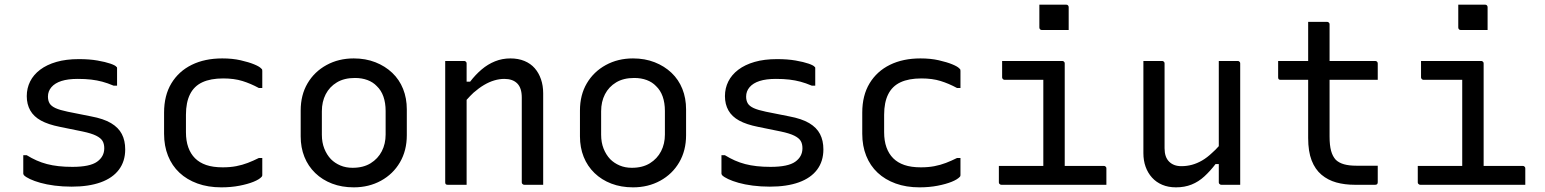

<svg xmlns="http://www.w3.org/2000/svg" viewBox="-20 -794 6640 825"><path d="M291 -77Q366 -77 397 -99Q428 -121 428 -157Q428 -176 420.5 -188.5Q413 -201 393 -211Q373 -221 335 -229L237 -249Q187 -259 156 -276Q125 -293 110 -319.5Q95 -346 95 -381Q95 -415 109.5 -444Q124 -473 152.5 -494.5Q181 -516 222.5 -528Q264 -540 319 -540Q364 -540 398.5 -534Q433 -528 454.5 -520.5Q476 -513 480 -507Q482 -506 482.5 -504.5Q483 -503 483 -502Q483 -501 483 -499V-426H468Q442 -437 419.5 -443Q397 -449 372 -452Q347 -455 314 -455Q272 -455 244 -446Q216 -437 201 -419.5Q186 -402 186 -379Q186 -362 193 -350Q200 -338 218.5 -329.5Q237 -321 271 -314L371 -294Q425 -284 457 -265Q489 -246 503.5 -218Q518 -190 518 -152Q518 -101 491 -65Q464 -29 412.5 -10.5Q361 8 288 8Q249 8 214.5 3.5Q180 -1 153.5 -8.5Q127 -16 109 -24.5Q91 -33 83 -41Q82 -43 81 -44.5Q80 -46 80 -48V-127H95Q116 -114 137.5 -104.5Q159 -95 182 -89Q205 -83 232 -80Q259 -77 291 -77Z M935 -543Q979 -543 1014 -535Q1049 -527 1072 -517.5Q1095 -508 1102 -500Q1106 -497 1106.5 -494.5Q1107 -492 1107 -489V-416H1092Q1057 -435 1021.5 -446Q986 -457 939 -457Q885 -457 849.5 -440.5Q814 -424 796.5 -389Q779 -354 779 -301V-226Q779 -189 789 -161Q799 -133 818 -114Q837 -95 866 -85Q895 -75 937 -75Q969 -75 995 -80Q1021 -85 1044.5 -94Q1068 -103 1092 -115H1107V-42Q1107 -40 1106.5 -38Q1106 -36 1104 -34Q1094 -23 1069.5 -13Q1045 -3 1009 4Q973 11 931 11Q874 11 828.5 -5.5Q783 -22 751 -52Q719 -82 702 -124.5Q685 -167 685 -219V-310Q685 -384 716.5 -436Q748 -488 804 -515.5Q860 -543 935 -543Z M1500 -543Q1551 -543 1593 -526.5Q1635 -510 1665.5 -481Q1696 -452 1712 -412Q1728 -372 1728 -324V-213Q1728 -147 1698.5 -96.5Q1669 -46 1617 -17.5Q1565 11 1500 11Q1449 11 1407 -5Q1365 -21 1334.5 -50.5Q1304 -80 1288 -120Q1272 -160 1272 -208V-319Q1272 -386 1301.5 -436Q1331 -486 1383 -514.5Q1435 -543 1500 -543ZM1505 -459Q1459 -459 1427.5 -440Q1396 -421 1379.5 -389Q1363 -357 1363 -316V-215Q1363 -182 1373.5 -155.5Q1384 -129 1402 -110Q1419 -93 1442.5 -83Q1466 -73 1495 -73Q1541 -73 1572.5 -92.5Q1604 -112 1620.5 -144Q1637 -176 1637 -216V-317Q1637 -352 1627.5 -379Q1618 -406 1599 -424Q1583 -441 1559 -450Q1535 -459 1505 -459Z M2314 0H2233Q2230 0 2227.5 -1.5Q2225 -3 2223.5 -5Q2222 -7 2222 -11V-375Q2222 -416 2202.5 -435.5Q2183 -455 2147 -455Q2126 -455 2104 -448.5Q2082 -442 2060 -429Q2038 -416 2015 -396Q2000 -382 1985 -365V0H1904Q1901 0 1899 -0.5Q1897 -1 1895.5 -2.5Q1894 -4 1893.5 -6Q1893 -8 1893 -11V-532H1974Q1978 -532 1980 -530.5Q1982 -529 1983.5 -527Q1985 -525 1985 -521V-443H2000Q2023 -473 2049.5 -495.5Q2076 -518 2107 -530.5Q2138 -543 2173 -543Q2207 -543 2233.5 -532Q2260 -521 2277.5 -501Q2295 -481 2304.5 -453.5Q2314 -426 2314 -393Z M2700 -543Q2751 -543 2793 -526.5Q2835 -510 2865.5 -481Q2896 -452 2912 -412Q2928 -372 2928 -324V-213Q2928 -147 2898.5 -96.5Q2869 -46 2817 -17.5Q2765 11 2700 11Q2649 11 2607 -5Q2565 -21 2534.5 -50.5Q2504 -80 2488 -120Q2472 -160 2472 -208V-319Q2472 -386 2501.5 -436Q2531 -486 2583 -514.5Q2635 -543 2700 -543ZM2705 -459Q2659 -459 2627.5 -440Q2596 -421 2579.5 -389Q2563 -357 2563 -316V-215Q2563 -182 2573.5 -155.5Q2584 -129 2602 -110Q2619 -93 2642.5 -83Q2666 -73 2695 -73Q2741 -73 2772.5 -92.5Q2804 -112 2820.5 -144Q2837 -176 2837 -216V-317Q2837 -352 2827.5 -379Q2818 -406 2799 -424Q2783 -441 2759 -450Q2735 -459 2705 -459Z M3291 -77Q3366 -77 3397 -99Q3428 -121 3428 -157Q3428 -176 3420.5 -188.5Q3413 -201 3393 -211Q3373 -221 3335 -229L3237 -249Q3187 -259 3156 -276Q3125 -293 3110 -319.5Q3095 -346 3095 -381Q3095 -415 3109.5 -444Q3124 -473 3152.5 -494.5Q3181 -516 3222.5 -528Q3264 -540 3319 -540Q3364 -540 3398.5 -534Q3433 -528 3454.5 -520.5Q3476 -513 3480 -507Q3482 -506 3482.5 -504.5Q3483 -503 3483 -502Q3483 -501 3483 -499V-426H3468Q3442 -437 3419.5 -443Q3397 -449 3372 -452Q3347 -455 3314 -455Q3272 -455 3244 -446Q3216 -437 3201 -419.5Q3186 -402 3186 -379Q3186 -362 3193 -350Q3200 -338 3218.5 -329.5Q3237 -321 3271 -314L3371 -294Q3425 -284 3457 -265Q3489 -246 3503.5 -218Q3518 -190 3518 -152Q3518 -101 3491 -65Q3464 -29 3412.5 -10.5Q3361 8 3288 8Q3249 8 3214.5 3.5Q3180 -1 3153.5 -8.5Q3127 -16 3109 -24.5Q3091 -33 3083 -41Q3082 -43 3081 -44.5Q3080 -46 3080 -48V-127H3095Q3116 -114 3137.5 -104.5Q3159 -95 3182 -89Q3205 -83 3232 -80Q3259 -77 3291 -77Z M3935 -543Q3979 -543 4014 -535Q4049 -527 4072 -517.5Q4095 -508 4102 -500Q4106 -497 4106.5 -494.5Q4107 -492 4107 -489V-416H4092Q4057 -435 4021.5 -446Q3986 -457 3939 -457Q3885 -457 3849.5 -440.5Q3814 -424 3796.5 -389Q3779 -354 3779 -301V-226Q3779 -189 3789 -161Q3799 -133 3818 -114Q3837 -95 3866 -85Q3895 -75 3937 -75Q3969 -75 3995 -80Q4021 -85 4044.5 -94Q4068 -103 4092 -115H4107V-42Q4107 -40 4106.5 -38Q4106 -36 4104 -34Q4094 -23 4069.5 -13Q4045 -3 4009 4Q3973 11 3931 11Q3874 11 3828.5 -5.5Q3783 -22 3751 -52Q3719 -82 3702 -124.5Q3685 -167 3685 -219V-310Q3685 -384 3716.5 -436Q3748 -488 3804 -515.5Q3860 -543 3935 -543Z M4272 -81H4463V-451H4297Q4294 -451 4291.5 -452.5Q4289 -454 4287.5 -456.5Q4286 -459 4286 -462V-532H4544Q4548 -532 4550 -530.5Q4552 -529 4553.5 -527Q4555 -525 4555 -521V-81H4723Q4727 -81 4729 -79.5Q4731 -78 4732.5 -76Q4734 -74 4734 -70V0H4283Q4280 0 4277.5 -1.5Q4275 -3 4273.5 -5Q4272 -7 4272 -11ZM4446 -774Q4460 -774 4474.5 -774Q4489 -774 4503.5 -774Q4518 -774 4532.5 -774Q4547 -774 4561 -774Q4566 -774 4569 -771Q4572 -768 4572 -763V-665Q4558 -665 4543.5 -665Q4529 -665 4514.5 -665Q4500 -665 4485.5 -665Q4471 -665 4457 -665Q4452 -665 4449 -668Q4446 -671 4446 -676Z M4973 -532Q4977 -532 4979 -530.5Q4981 -529 4982.5 -527Q4984 -525 4984 -521V-157Q4984 -119 5003.5 -99.5Q5023 -80 5056 -80Q5080 -80 5102 -86Q5124 -92 5145.5 -104.5Q5167 -117 5188 -137Q5203 -150 5217 -166V-532H5298Q5302 -532 5304 -530.5Q5306 -529 5307.5 -527Q5309 -525 5309 -521V0H5228Q5225 0 5222.5 -1.5Q5220 -3 5218.5 -5Q5217 -7 5217 -11V-89H5203Q5180 -59 5155 -36Q5130 -13 5100 -1Q5070 11 5033 11Q5000 11 4974 0Q4948 -11 4930 -31Q4912 -51 4902.5 -77.5Q4893 -104 4893 -136V-532Z M5472 -532H5601V-700H5682Q5686 -700 5688 -698.5Q5690 -697 5691.5 -695Q5693 -693 5693 -689V-532H5889Q5894 -532 5897 -529Q5900 -526 5900 -521V-451H5693V-207Q5693 -170 5699.5 -146Q5706 -122 5720 -107Q5734 -94 5755.5 -88Q5777 -82 5808 -82H5900V-47V-11Q5900 -6 5897.5 -3Q5895 0 5889 0H5802Q5758 0 5722 -10Q5686 -20 5658.5 -43Q5631 -66 5616 -104.5Q5601 -143 5601 -201V-451H5483Q5480 -451 5478 -451.5Q5476 -452 5474.5 -453.5Q5473 -455 5472.5 -457Q5472 -459 5472 -462Z M6072 -81H6263V-451H6097Q6094 -451 6091.5 -452.5Q6089 -454 6087.5 -456.5Q6086 -459 6086 -462V-532H6344Q6348 -532 6350 -530.5Q6352 -529 6353.5 -527Q6355 -525 6355 -521V-81H6523Q6527 -81 6529 -79.5Q6531 -78 6532.5 -76Q6534 -74 6534 -70V0H6083Q6080 0 6077.5 -1.5Q6075 -3 6073.5 -5Q6072 -7 6072 -11ZM6246 -774Q6260 -774 6274.5 -774Q6289 -774 6303.5 -774Q6318 -774 6332.5 -774Q6347 -774 6361 -774Q6366 -774 6369 -771Q6372 -768 6372 -763V-665Q6358 -665 6343.5 -665Q6329 -665 6314.5 -665Q6300 -665 6285.5 -665Q6271 -665 6257 -665Q6252 -665 6249 -668Q6246 -671 6246 -676Z"/></svg>

Font: Code D OnePiece
Style: Regular
Weight: 400
Version: Version 1.085; ttfautohint (v1.8.4.7-5d5b);Nerd Fonts 3.0.2